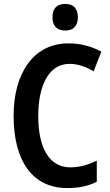

<svg xmlns="http://www.w3.org/2000/svg" viewBox="-20 -944 560 974"><path d="M311 -924C270 -924 246 -903 246 -856C246 -811 271 -789 311 -789C351 -789 375 -811 375 -856C375 -902 352 -924 311 -924ZM332 -620C378 -620 418 -604 455 -582L494 -682C443 -710 386 -724 327 -724C147 -724 49 -568 49 -357C49 -127 145 10 321 10C380 10 428 0 471 -22V-129C429 -109 386 -95 337 -95C232 -95 174 -190 174 -356C174 -509 227 -620 332 -620Z"/></svg>

Font: Noto Sans Lao Condensed SemiBold
Style: Regular
Weight: 600
Width: 3
Designer: Monotype Design Team
Foundry: Monotype Imaging Inc.
Version: Version 2.003